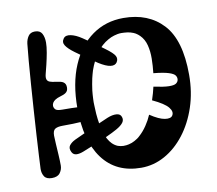

<svg xmlns="http://www.w3.org/2000/svg" viewBox="-80 -819 1051 928"><g transform="rotate(-10 445.0 -355.0)"><path d="M541 14Q418 14 352 -74.8Q286 -163.5 286 -323Q286 -444.5 323.5 -532.2Q361 -620 427.2 -667Q493.5 -714 580 -714Q702.5 -714 774.2 -636.8Q846 -559.5 846 -389Q846 -303.5 821.5 -230.2Q797 -157 754.5 -102Q712 -47 657 -16.5Q602 14 541 14ZM558 -139Q577.5 -156.5 594.2 -181.2Q611 -206 622 -232Q665.5 -203 693.8 -198.8Q722 -194.5 731 -208Q742.5 -225.5 724.2 -248.2Q706 -271 648 -298Q654 -315.5 658.2 -331Q662.5 -346.5 666 -362Q714.5 -351.5 740 -351Q765.5 -350.5 775.2 -357Q785 -363.5 787 -374Q789 -385.5 782.2 -395.5Q775.5 -405.5 751.2 -413.2Q727 -421 677 -426Q681 -461.5 681.5 -497Q682 -532.5 674.2 -563Q666.5 -593.5 646 -614Q641.5 -618.5 636.8 -622.2Q632 -626 627 -629Q622 -632 617 -634Q609.5 -637 602.5 -639Q595.5 -641 588 -642Q580.5 -643 572.2 -643.5Q564 -644 558 -644Q548.5 -644 539 -642.2Q529.5 -640.5 522 -638Q514.5 -636 506.8 -632.5Q499 -629 492 -625Q458.5 -606.5 433.2 -571.5Q408 -536.5 392 -490Q389 -481 386.8 -472Q384.5 -463 382 -453Q379 -439.5 376.5 -424.8Q374 -410 372 -395Q371 -385.5 370.2 -375Q369.5 -364.5 369 -354Q368.5 -346 368.5 -338.2Q368.5 -330.5 369 -322Q369.5 -311 370 -300.5Q370.5 -290 371 -280Q375.5 -226 387.2 -187.5Q399 -149 420 -128Q426 -122 432.8 -117.5Q439.5 -113 447 -110Q453 -108 460.2 -106.5Q467.5 -105 474 -105Q481 -105 488.5 -105.8Q496 -106.5 501 -108Q508 -109.5 516 -112.5Q524 -115.5 530 -119Q537.5 -123 544.8 -128Q552 -133 558 -139ZM369 -652Q388 -639.5 415 -620.5Q442 -601.5 468 -582Q505 -555 513.2 -539.5Q521.5 -524 511 -508Q501.5 -494 479.5 -496.8Q457.5 -499.5 422 -522Q395 -539.5 367.8 -558.8Q340.5 -578 320 -593Q290 -615 278.8 -632.5Q267.5 -650 280 -667Q290.5 -681.5 315.2 -676.5Q340 -671.5 369 -652ZM249 -175Q267 -183.5 299.5 -198.2Q332 -213 365.8 -228Q399.5 -243 421 -252Q446.5 -262.5 466.2 -261.2Q486 -260 491 -244Q496.5 -229 486.8 -215.8Q477 -202.5 453 -189Q431.5 -177 401.2 -163.2Q371 -149.5 338.8 -136.2Q306.5 -123 279 -112Q259 -104 243.8 -104.5Q228.5 -105 221 -119Q210.5 -139.5 220.5 -152.8Q230.5 -166 249 -175ZM60 -65Q61 -86 63.2 -129.8Q65.5 -173.5 69 -231.2Q72.5 -289 76.8 -352.5Q81 -416 85.5 -477.2Q90 -538.5 94.2 -589.5Q98.5 -640.5 102 -672Q104.5 -692.5 115 -708.2Q125.5 -724 148 -724Q173 -724 182.5 -706.2Q192 -688.5 192 -662Q192 -642 186.8 -612.8Q181.5 -583.5 174.8 -555.8Q168 -528 164 -513Q159.5 -495.5 162.8 -486.2Q166 -477 176.5 -473Q187 -469 205 -467Q218 -465.5 227.2 -463.2Q236.5 -461 242.2 -457Q248 -453 251 -446.8Q254 -440.5 254 -431Q254 -421.5 250.8 -415.2Q247.5 -409 241.8 -405Q236 -401 229.5 -398.5Q223 -396 216 -394Q199 -389 189.5 -382.8Q180 -376.5 176 -369.5Q172 -362.5 172 -355Q172 -346 179 -337.5Q186 -329 213 -329Q265 -329 292.8 -327.2Q320.5 -325.5 330.8 -318Q341 -310.5 341 -293Q341 -274.5 330.2 -265.8Q319.5 -257 289.2 -254.5Q259 -252 201 -252Q176.5 -252 164.2 -244.5Q152 -237 152 -212Q152 -198 153.8 -171.8Q155.5 -145.5 157.2 -116.5Q159 -87.5 159 -65Q159 -45 147 -28.5Q135 -12 107 -12Q79.5 -12 69.5 -28Q59.5 -44 60 -65ZM116.5 -413Q106.5 -413 101.2 -417.2Q96 -421.5 96 -429.5Q96 -440 100 -444Q104 -448 112 -448Q120.5 -448 126.2 -443.8Q132 -439.5 132 -430Q132 -421.5 127.8 -417.2Q123.5 -413 116.5 -413ZM135 -586Q145 -586 149.5 -577.2Q154 -568.5 154 -558Q154 -547 149.2 -537Q144.5 -527 134 -527Q130.5 -527 126.8 -526.5Q123 -526 119 -526Q109.5 -526 104.8 -534.5Q100 -543 100 -554Q100 -565.5 105.5 -575.8Q111 -586 122 -586Q125 -586 128.5 -586Q132 -586 135 -586ZM105 -71Q105 -71 105 -71Q105 -71 105 -71Q105 -71 105 -71Q105 -71 105 -71Q105 -71 105 -71Q105 -71 105 -71Q105 -71 105 -71Q105 -71 105 -71ZM138 -676Q148 -676 152.5 -667.2Q157 -658.5 157 -648Q157 -637 152.2 -626.5Q147.5 -616 137 -616Q133.5 -616 129.8 -616Q126 -616 122 -616Q112.5 -616 107.8 -624.5Q103 -633 103 -644Q103 -655.5 108.5 -665.8Q114 -676 125 -676Q128 -676 131.5 -676Q135 -676 138 -676Z"/></g></svg>

Font: Kablammo
Style: Regular
Weight: 400
Designer: Travis Kochel, Lizy Gershenzon, Daria Petrova, Ethan Cohen
Foundry: Vectro Type Foundry
Version: Version 1.002